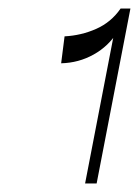

<svg xmlns="http://www.w3.org/2000/svg" viewBox="-20 -894 325 449"><path d="M179 -465 252 -843 255 -820Q234 -786 199 -766.5Q164 -747 123 -746L131 -809Q170 -811 205 -826.5Q240 -842 262 -874H285L206 -465Z"/></svg>

Font: Savate ExtraLight
Style: Italic
Weight: 200
Italic angle: -11°
Designer: Max Esnée
Foundry: Plomb Type
Version: Version 2.000